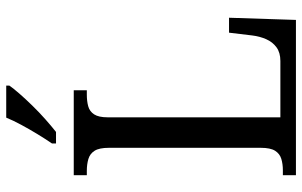

<svg xmlns="http://www.w3.org/2000/svg" viewBox="-197 -774 971 617"><g transform="rotate(-90 288.5 -465.5)"><path d="M34 0V-42H50Q70 -42 86.5 -47Q103 -52 112.5 -67Q122 -82 122 -113V-601Q122 -632 112.5 -647Q103 -662 86 -667Q69 -672 48 -672H34V-714H307V-672H293Q272 -672 255.5 -667.5Q239 -663 229.5 -648.5Q220 -634 220 -605V-50H401Q428 -50 445 -62.5Q462 -75 471 -95.5Q480 -116 483 -140L492 -215H540L533 0ZM136 -784Q151 -806 166.5 -831.5Q182 -857 196 -883Q210 -909 219 -931H322V-921Q313 -908 296 -888.5Q279 -869 257.5 -847Q236 -825 214 -805.5Q192 -786 173 -771H136Z"/></g></svg>

Font: Noto Serif Thai SemiCondensed
Style: Regular
Weight: 400
Width: 4
Designer: Monotype Design Team
Foundry: Monotype Imaging Inc.
Version: Version 2.002